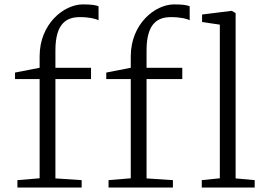

<svg xmlns="http://www.w3.org/2000/svg" viewBox="-20 -841 1199 861"><path d="M466.8 0H755.4V-33.2L637.2 -41V-486.3H797.4V-537.1H637.2V-615.7C637.2 -741.2 691.9 -764.2 746.6 -764.2C790 -764.2 819.3 -756.8 830.6 -750V-813C817.9 -817.9 800.3 -821.3 760.7 -821.3C675.3 -821.3 566.4 -733.9 566.4 -588.4V-537.1L456.5 -515.6V-486.3H566.4V-41.5L466.8 -33.2ZM58.1 0H346.2V-33.2L228.5 -41V-486.3H388.2V-537.1H228.5V-615.7C228.5 -741.2 283.2 -764.2 337.9 -764.2C381.3 -764.2 410.2 -756.8 421.9 -750V-813C409.2 -817.9 391.6 -821.3 352.1 -821.3C266.1 -821.3 157.7 -733.9 157.7 -588.4V-537.1L47.4 -515.6V-486.3H157.7V-41.5L58.1 -33.2ZM884.8 0H1122.1V-33.2L1036.6 -41V-782.2L1019.5 -792.5L886.2 -775.9V-742.2L965.8 -730.5V-41.5L884.8 -33.2Z"/></svg>

Font: Merriweather
Style: Light
Weight: 250
Designer: Eben Sorkin ( eben@eyebytes.com )
Foundry: Sorkin Type Co.
Version: Version 1.003